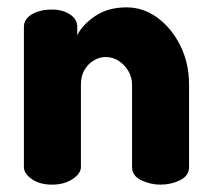

<svg xmlns="http://www.w3.org/2000/svg" viewBox="-20 -502 574 522"><path d="M122 0Q88 0 66.5 -15Q45 -30 45 -48V-429Q45 -450 66.5 -463Q88 -476 122 -476Q150 -476 170 -463Q190 -450 190 -429V-406Q204 -435 239 -458.5Q274 -482 324 -482Q370 -482 408.5 -453.5Q447 -425 470.5 -377.5Q494 -330 494 -272V-48Q494 -24 469.5 -12Q445 0 416 0Q389 0 364 -12Q339 -24 339 -48V-272Q339 -291 329.5 -308Q320 -325 303.5 -336Q287 -347 267 -347Q251 -347 235.5 -338Q220 -329 210 -312.5Q200 -296 200 -272V-48Q200 -30 177 -15Q154 0 122 0Z"/></svg>

Font: Dosis ExtraBold
Style: Regular
Weight: 800
Designer: EdgarTolentino, PabloImpallari, IginoMarini
Foundry: EdgarTolentino, PabloImpallari, IginoMarini
Version: Version 3.001; ttfautohint (v1.8.2)